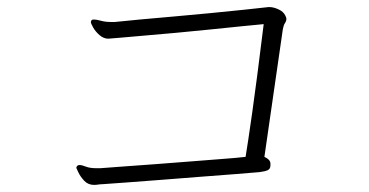

<svg xmlns="http://www.w3.org/2000/svg" viewBox="-20 -605 1040 541"><path d="M742 -139Q742 -129 734.5 -125.5Q727 -122 711 -120Q688 -118 644 -114.5Q600 -111 546 -107Q492 -103 437.5 -98.5Q383 -94 338.5 -91Q294 -88 269 -86Q263 -86 257 -85Q251 -84 245 -84Q228 -84 217 -96Q206 -108 200.5 -120Q195 -132 195 -132Q195 -135 198 -138Q200 -140 204 -140Q211 -140 222 -135.5Q233 -131 253 -131H262Q288 -133 329 -136Q370 -139 418.5 -142.5Q467 -146 515.5 -150Q564 -154 605 -157Q646 -160 672 -163Q678 -199 690.5 -286.5Q703 -374 723 -537Q701 -535 661 -531Q621 -527 573 -522Q525 -517 475.5 -512.5Q426 -508 384.5 -504.5Q343 -501 316 -498.5Q289 -496 285 -496Q272 -496 260.5 -506Q249 -516 242.5 -527.5Q236 -539 236 -543Q236 -546 239 -549Q241 -550 245 -550Q252 -550 264.5 -546.5Q277 -543 294 -543H303Q330 -546 374 -550Q418 -554 469.5 -558.5Q521 -563 572.5 -568Q624 -573 667 -577.5Q710 -582 736 -585H740Q751 -585 765 -578.5Q779 -572 784 -561Q787 -555 787 -552Q787 -546 783 -540Q779 -534 777 -523L725 -163Q741 -156 742 -145Z"/></svg>

Font: Moon Stars Kai T HW Light
Style: Regular
Weight: 300
Designer: GuiWonder
Version: Version 1.101